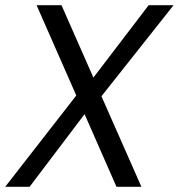

<svg xmlns="http://www.w3.org/2000/svg" viewBox="-39 -720 689 740"><path d="M-19 0 255 -352 102 -700H198L321 -421L534 -700H630L352 -349L506 0H410L287 -280L75 0Z"/></svg>

Font: DeepMind Sans
Style: Italic
Weight: 400
Italic angle: -10°
Designer: Jonny Pinhorn / Modifications: Colophon Foundry
Foundry: Colophon Foundry
Version: Version 1.002; ttfautohint (v1.8.2)